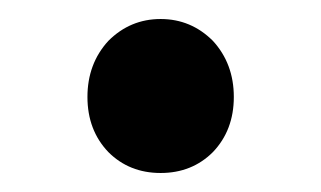

<svg xmlns="http://www.w3.org/2000/svg" viewBox="-20 -169 338 202"><path d="M94 -9Q72 -32 72 -67Q72 -102 94 -126Q117 -149 149 -149Q181 -149 204 -126Q226 -102 226 -67Q226 -32 204 -9Q182 13 149 13Q116 13 94 -9Z"/></svg>

Font: Noto Sans S Chinese Medium
Style: Regular
Weight: 500
Designer: Ryoko NISHIZUKA  (kana & ideographs); Paul D. Hunt (Latin, Greek & Cyrillic); Wenlong ZHANG  (bopomofo); Sandoll Communi
Foundry: Adobe Systems Incorporated
Version: Version 1.000;PS 1;hotconv 1.0.78;makeotf.lib2.5.61930